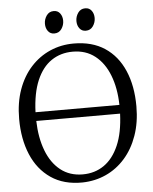

<svg xmlns="http://www.w3.org/2000/svg" viewBox="-62 -989 835 1051"><g transform="rotate(-5 356.0 -463.5)"><path d="M349 11Q246 12.5 175.5 -35.8Q105 -84 69 -169.5Q33 -255 33 -365.5Q33 -455 58.5 -526.2Q84 -597.5 129.8 -647.8Q175.5 -698 236 -724.5Q296.5 -751 366 -751Q467 -751 536.5 -705Q606 -659 642.2 -575Q678.5 -491 678.5 -378.5Q678.5 -290 653.2 -218.5Q628 -147 583 -96Q538 -45 478.2 -17.8Q418.5 9.5 349 11ZM354 -33Q420.5 -33 471 -68Q521.5 -103 551.8 -172.8Q582 -242.5 586 -346.5H125.5Q128 -254 155 -183.2Q182 -112.5 232.2 -72.8Q282.5 -33 354 -33ZM125.5 -394.5H586.5Q584.5 -487 557.2 -557.2Q530 -627.5 479.5 -667.2Q429 -707 357 -707Q290.5 -707 239.8 -672.8Q189 -638.5 159.2 -569Q129.5 -499.5 125.5 -394.5ZM265.5 -815Q244 -815 231.5 -831.5Q219 -848 219 -872Q219 -896.5 233.2 -917Q247.5 -937.5 272.5 -937.5H273.5Q295 -937.5 307.5 -921Q320 -904.5 320 -880.5Q320 -856 305.8 -835.5Q291.5 -815 266.5 -815ZM438.5 -815Q417 -815 404.5 -831.5Q392 -848 392 -872Q392 -896.5 406.2 -917Q420.5 -937.5 445.5 -937.5H446.5Q468 -937.5 480.5 -921Q493 -904.5 493 -880.5Q493 -856 478.8 -835.5Q464.5 -815 439.5 -815Z"/></g></svg>

Font: Merriweather 36pt Light
Style: Regular
Weight: 300
Designer: Eben Sorkin
Foundry: Eben Sorkin
Version: Version 2.100